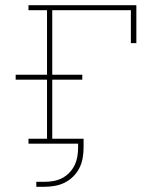

<svg xmlns="http://www.w3.org/2000/svg" viewBox="-20 -550 640 735"><path d="M119 165V146H150Q168 146 185 143Q202 140 217.5 132Q233 124 245.5 111Q258 98 265.5 82.5Q273 67 276 49.5Q279 32 279 15V0H89V-19H160V-245H40V-264H160V-511H89V-530H502V-385H481V-511H180V-264H295V-245H180V-19H300V15Q300 35 296.5 55Q293 75 284 93Q275 111 260.5 125.5Q246 140 228 149Q210 158 190 161.5Q170 165 150 165Z"/></svg>

Font: Iosevka Curly Slab ThEx
Style: Regular
Weight: 100
Width: 7
Monospace: yes
Designer: Belleve Invis
Foundry: Belleve Invis
Version: Version 11.1.0; ttfautohint (v1.8.3)